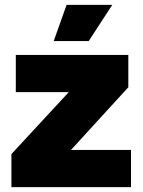

<svg xmlns="http://www.w3.org/2000/svg" viewBox="-20 -770 589 790"><path d="M27 -136 263 -391H45V-544H508V-411L272 -153H519V0H27ZM254 -750H442L345 -601H201Z"/></svg>

Font: Mona Sans Black
Style: Regular
Weight: 900
Designer: Deni Anggara
Foundry: GitHub
Version: Version 2.000